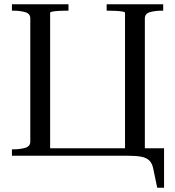

<svg xmlns="http://www.w3.org/2000/svg" viewBox="-20 -730 819 900"><path d="M183 0V-35H598V0ZM36 -710H301V-680H292Q275 -680 257 -679Q239 -678 227 -676Q215 -674 215 -670V0H36V-30H42Q74 -30 98 -37Q122 -44 122 -66V-644Q122 -666 98 -673Q74 -680 42 -680H36ZM480 -710H745V-680H739Q707 -680 683 -673Q659 -666 659 -644V0H566V-670Q566 -674 554 -676Q542 -678 524 -679Q506 -680 489 -680H480ZM566 0V-35H749V150H717L698 59Q693 35 679.5 22Q666 9 641.5 4.5Q617 0 577 0Z"/></svg>

Font: Roboto Serif 144pt
Style: Regular
Weight: 400
Version: Version 1.008